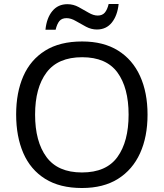

<svg xmlns="http://www.w3.org/2000/svg" viewBox="-20 -933 821 963"><path d="M720 -358Q720 -247 682.5 -164.5Q645 -82 572 -36Q499 10 391 10Q280 10 206.5 -36Q133 -82 97 -165Q61 -248 61 -359Q61 -469 97 -551Q133 -633 206.5 -679Q280 -725 392 -725Q499 -725 572 -679.5Q645 -634 682.5 -551.5Q720 -469 720 -358ZM156 -358Q156 -223 213 -145.5Q270 -68 391 -68Q513 -68 569 -145.5Q625 -223 625 -358Q625 -493 569 -569.5Q513 -646 392 -646Q271 -646 213.5 -569.5Q156 -493 156 -358ZM208 -784Q214 -843 242.5 -877.5Q271 -912 318 -912Q348 -912 374.5 -897.5Q401 -883 425 -869Q449 -855 470 -855Q493 -855 505.5 -869.5Q518 -884 525 -913H575Q569 -855 541 -820Q513 -785 466 -785Q438 -785 411.5 -799Q385 -813 360.5 -827.5Q336 -842 314 -842Q290 -842 278 -827.5Q266 -813 259 -784Z"/></svg>

Font: Noto Sans Tifinagh
Style: Regular
Weight: 400
Designer: JamraPatel
Foundry: JamraPatel LLC
Version: Version 2.004; ttfautohint (v1.8.4.7-5d5b)